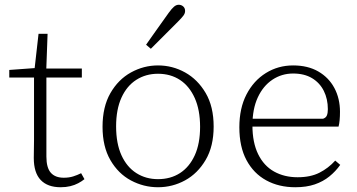

<svg xmlns="http://www.w3.org/2000/svg" viewBox="-20 -775 1500 807"><path d="M151 -449V-487H324V-449ZM235 12Q180 12 151 -18.5Q122 -49 122 -111Q122 -130 122.5 -148Q123 -166 123 -187V-449H19V-481L142 -490L124 -474L142 -633H180L174 -469L175 -460V-117Q175 -70 193.5 -49Q212 -28 248 -28Q270 -28 287.5 -33.5Q305 -39 321 -47L335 -22Q324 -13 309 -5Q294 3 275.5 7.5Q257 12 235 12Z M644 12Q584 12 530.5 -16.5Q477 -45 444 -102Q411 -159 411 -242Q411 -326 444 -383.5Q477 -441 530.5 -470.5Q584 -500 644 -500Q705 -500 758 -470.5Q811 -441 844.5 -384Q878 -327 878 -243Q878 -160 844.5 -103Q811 -46 758 -17Q705 12 644 12ZM644 -22Q697 -22 736.5 -47.5Q776 -73 798.5 -122Q821 -171 821 -242Q821 -313 798.5 -363Q776 -413 736.5 -439Q697 -465 644 -465Q593 -465 553 -439.5Q513 -414 490.5 -364.5Q468 -315 468 -244Q468 -172 490.5 -122.5Q513 -73 553 -47.5Q593 -22 644 -22ZM594 -587Q610 -610 626 -632.5Q642 -655 658 -677.5Q674 -700 689 -721Q702 -739 711.5 -747Q721 -755 731 -755Q742 -755 750 -748Q758 -741 758 -729Q758 -719 751 -709.5Q744 -700 728 -684Q711 -667 692 -648Q673 -629 653.5 -609.5Q634 -590 614 -570Z M1221 12Q1152 12 1099 -17Q1046 -46 1016 -102Q986 -158 986 -240Q986 -320 1016 -378Q1046 -436 1097.5 -468Q1149 -500 1212 -500Q1274 -500 1318 -474.5Q1362 -449 1385.5 -405Q1409 -361 1409 -305Q1409 -286 1407.5 -270Q1406 -254 1403 -243H1019V-276H1338Q1350 -280 1354 -290Q1358 -300 1358 -316Q1358 -359 1341 -393Q1324 -427 1291.5 -446.5Q1259 -466 1212 -466Q1164 -466 1125 -440Q1086 -414 1063.5 -365.5Q1041 -317 1041 -248Q1041 -176 1065 -127Q1089 -78 1132 -54Q1175 -30 1231 -30Q1285 -30 1322.5 -49Q1360 -68 1389 -100L1410 -82Q1391 -55 1364.5 -33.5Q1338 -12 1303 0Q1268 12 1221 12Z"/></svg>

Font: Source Serif 4 Light
Style: Regular
Weight: 300
Designer: Frank Grießhammer
Foundry: Adobe Systems Incorporated
Version: Version 4.004;hotconv 1.0.116;makeotfexe 2.5.65601